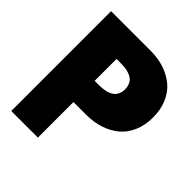

<svg xmlns="http://www.w3.org/2000/svg" viewBox="-204 -885 1020 1020"><g transform="rotate(45 306.5 -375.0)"><path d="M44.1 0V-750H340.5Q395.9 -750 442.7 -734.8Q489.5 -719.5 525.2 -690.2Q560.9 -660.9 581.1 -614.3Q601.4 -567.7 601.4 -508.6Q601.4 -449.5 581.1 -403Q560.9 -356.4 525.2 -327Q489.5 -297.7 442.7 -282.5Q395.9 -267.3 340.5 -267.3H244.1V0ZM275 -590.9H244.1V-426.4H275Q390.5 -426.4 390.5 -508.6Q390.5 -529.1 383.4 -544.3Q376.4 -559.5 365.5 -568.2Q354.5 -576.8 338.6 -582.3Q322.7 -587.7 308 -589.3Q293.2 -590.9 275 -590.9Z"/></g></svg>

Font: Spartan MB Black
Style: Regular
Weight: 900
Designer: Matt Bailey, Mirko Velimirovic
Foundry: Matt Bailey
Version: Version 1.005